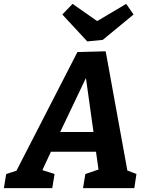

<svg xmlns="http://www.w3.org/2000/svg" viewBox="-56 -972 763 992"><path d="M490 -707 602 -91 649 -73 638 0H373L385 -73L453 -96L440 -188H207L163 -93L226 -73L214 0H-36L-24 -73L29 -90L344 -703ZM427 -290 388 -569 255 -290ZM446 -863 596 -952 634 -897 475 -766 395 -758 266 -897 319 -952Z"/></svg>

Font: Bitter Pro
Style: Bold Italic
Weight: 700
Italic angle: -9°
Designer: Sol Matas, and Bitter project Authors
Foundry: Sol Matas
Version: Version 1.010